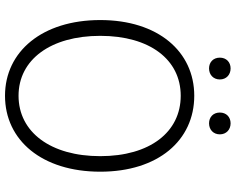

<svg xmlns="http://www.w3.org/2000/svg" viewBox="-107 -820 940 766"><g transform="rotate(90 363.0 -437.0)"><path d="M362 13C540 13 665 -135 665 -367C665 -598 540 -742 362 -742C186 -742 60 -598 60 -367C60 -135 186 13 362 13ZM362 -41C218 -41 123 -169 123 -367C123 -565 218 -688 362 -688C507 -688 603 -565 603 -367C603 -169 507 -41 362 -41ZM253 -801C278 -801 297 -818 297 -844C297 -870 278 -887 253 -887C228 -887 210 -870 210 -844C210 -818 228 -801 253 -801ZM472 -801C497 -801 516 -818 516 -844C516 -870 497 -887 472 -887C447 -887 429 -870 429 -844C429 -818 447 -801 472 -801Z"/></g></svg>

Font: Noto Sans JP Light
Style: Regular
Weight: 300
Designer: Ryoko NISHIZUKA (kana & ideographs); Paul D. Hunt (Latin, Greek & Cyrillic); Wenlong ZHANG (bopomofo); Sandoll Communica
Foundry: Adobe Systems Incorporated
Version: Version 1.004;PS 1.004;hotconv 1.0.82;makeotf.lib2.5.63406